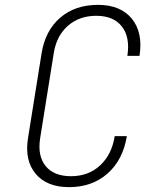

<svg xmlns="http://www.w3.org/2000/svg" viewBox="-20 -760 640 790"><path d="M264 10Q173 10 127 -44.5Q81 -99 95 -190L151 -540Q166 -634 227.5 -687Q289 -740 383 -740Q476 -740 522.5 -683Q569 -626 554 -530H504Q516 -607 481.5 -651Q447 -695 376 -695Q306 -695 259 -653.5Q212 -612 201 -540L145 -190Q134 -118 168 -76.5Q202 -35 272 -35Q344 -35 392 -79.5Q440 -124 452 -200H502Q486 -102 422.5 -46Q359 10 264 10Z"/></svg>

Font: JetBrains Mono Thin
Style: Italic
Weight: 100
Italic angle: -9°
Monospace: yes
Designer: Philipp Nurullin, Konstantin Bulenkov
Foundry: JetBrains
Version: Version 2.305; ttfautohint (v1.8.4.7-5d5b)